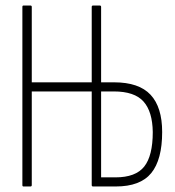

<svg xmlns="http://www.w3.org/2000/svg" viewBox="-20 -675 635 695"><path d="M65 0Q61 0 61 -5V-650Q61 -655 65 -655H90Q95 -655 95 -650V-377H312V-650Q312 -655 317 -655H341Q346 -655 346 -650V-377H393Q483 -377 525 -332Q567 -287 567 -197Q567 -97 527.5 -48.5Q488 0 399 0H317Q312 0 312 -5V-344H95V-5Q95 0 90 0ZM346 -33H398Q471 -33 502 -72Q533 -111 533 -197Q532 -271 499.5 -307.5Q467 -344 392 -344H346Z"/></svg>

Font: Sofia Sans Extra Condensed ExtraLight
Style: Regular
Weight: 250
Designer: Botio Nikoltchev, Ani Petrova
Foundry: lettersoup
Version: Version 4.101